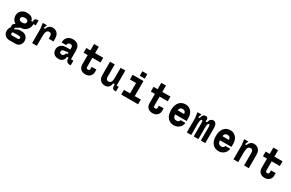

<svg xmlns="http://www.w3.org/2000/svg" viewBox="225 -2479 6750 4451"><g transform="rotate(30 3600.0 -253.5)"><path d="M54 -364Q54 -417.4 79.7 -460.1Q105.4 -502.8 150.9 -526.9Q196.4 -551 254 -551Q343.2 -551 388.3 -517Q433.4 -483 436 -434H470V-447.2Q470 -489 490 -509.5Q510 -530 557.2 -530H576V-399H519Q510.6 -297.8 463.9 -247.2Q417.2 -196.6 363.9 -183.3Q310.6 -170 254 -170Q196.4 -170 150.9 -195.6Q105.4 -221.2 79.7 -265.7Q54 -310.2 54 -364ZM363 -361Q363 -391.6 338 -408.3Q313 -425 270 -425Q230.6 -425 205.3 -407.8Q180 -390.6 180 -361Q180 -330.4 205.5 -313.2Q231 -296 270 -296Q313 -296 338 -313Q363 -330 363 -361ZM54 45Q54 7.8 71.6 -30.6Q89.2 -69 128.2 -88.2L219.2 4Q199.2 4 189.6 14.5Q180 25 180 42Q180 58.8 189.8 69.4Q199.6 80 218 80H370Q387 80 397.5 69.4Q408 58.8 408 42Q408 25.2 397.5 14.6Q387 4 370 4H94V-143L224.4 -269.2L299 -176.4L184 -106.4V-67L284 -116H377.8Q421.2 -116 456.7 -94.8Q492.2 -73.6 513.1 -36.6Q534 0.4 534 45Q534 114.4 491.5 160.2Q449 206 381.8 206H211Q169 206 133.3 186.9Q97.6 167.8 75.8 131.1Q54 94.4 54 45Z M709 -384 689 -530H802L763.2 -438H803.2Q822.4 -499 862.4 -525.5Q902.4 -552 946 -552Q997.2 -552 1036.4 -528.8Q1075.6 -505.6 1096.8 -463.6Q1118 -421.6 1118 -366V-281H992V-330Q992 -380.4 975.2 -403.2Q958.4 -426 923 -426Q897 -426 877.4 -411.2Q857.8 -396.4 846.4 -361.1Q835 -325.8 835 -267V0H709Z M1741 0H1717Q1664 0 1637 -28.3Q1610 -56.6 1610 -100V-128H1570Q1562.6 -62.4 1524.3 -25.2Q1486 12 1424 12Q1336 12 1292.5 -31.5Q1249 -75 1249 -150Q1249 -194.2 1270.8 -231.3Q1292.6 -268.4 1336.6 -290.7Q1380.6 -313 1444 -313H1550V-363Q1550 -395.6 1534.2 -410.8Q1518.4 -426 1488.6 -426Q1452.4 -426 1435.2 -407.4Q1418 -388.8 1418 -355H1292Q1292 -450.4 1348.2 -501.2Q1404.4 -552 1494 -552Q1579.2 -552 1627.6 -502.3Q1676 -452.6 1676 -355V-126H1741ZM1509 -183.8 1550 -198V-233.8L1432.8 -218.2Q1402.8 -213.8 1388 -197.4Q1373.2 -181 1375 -157.8Q1377.4 -131.2 1396.2 -119.9Q1415 -108.6 1444.4 -112.2Q1471.4 -115.2 1485.2 -133.4Q1499 -151.6 1509 -183.8Z M2306 -214V-154Q2306 -77 2259.3 -32.5Q2212.6 12 2135 12Q2056.8 12 2009.9 -32.5Q1963 -77 1963 -154V-404H1854V-530H1963V-700H2089V-530H2306V-404H2089V-167.2Q2089 -139.2 2099.2 -126.9Q2109.4 -114.6 2135 -114.6Q2160.2 -114.6 2170.1 -126.9Q2180 -139.2 2180 -167.2V-214Z M2489 -174V-530H2615V-199.2Q2615 -159.6 2631.8 -136.8Q2648.6 -114 2686.4 -114Q2713.2 -114 2732.4 -128.2Q2751.6 -142.4 2761.8 -174.9Q2772 -207.4 2772 -260.8V-530H2898V-126H2953V0H2929Q2877.6 0 2858.9 -30.5Q2840.2 -61 2842.6 -108L2843.6 -131H2803.6Q2792 -52.6 2753 -20.3Q2714 12 2661 12Q2612.2 12 2573.3 -8.8Q2534.4 -29.6 2511.7 -71.3Q2489 -113 2489 -174Z M3258.2 -126V-404H3094V-530H3384.2V-126H3546V0H3094V-126ZM3381.4 -712.9V-593H3248.2V-712.9Z M4106 -214V-154Q4106 -77 4059.3 -32.5Q4012.6 12 3935 12Q3856.8 12 3809.9 -32.5Q3763 -77 3763 -154V-404H3654V-530H3763V-700H3889V-530H4106V-404H3889V-167.2Q3889 -139.2 3899.2 -126.9Q3909.4 -114.6 3935 -114.6Q3960.2 -114.6 3970.1 -126.9Q3980 -139.2 3980 -167.2V-214Z M4274 -269Q4274 -359.4 4303.5 -422.7Q4333 -486 4385.2 -518Q4437.4 -550 4505 -550Q4566.6 -550 4614.1 -518.5Q4661.6 -487 4687.8 -434.4Q4714 -381.8 4714 -321V-227H4406Q4406.6 -192.6 4417.5 -167.7Q4428.4 -142.8 4448.5 -129.4Q4468.6 -116 4496.8 -116Q4535.6 -116 4555.2 -130.4Q4574.8 -144.8 4581.8 -175H4712Q4704 -114.4 4672.2 -72.7Q4640.4 -31 4595.7 -10.5Q4551 10 4505 10Q4399 10 4336.5 -62Q4274 -134 4274 -269ZM4498 -424Q4457.6 -424 4435.6 -402.2Q4413.6 -380.4 4408 -338H4582Q4579.4 -380.4 4558.7 -402.2Q4538 -424 4498 -424Z M4938 -530 4898.8 -438H4939.4Q4953.2 -502 4980.9 -527Q5008.6 -552 5042 -552Q5079.6 -552 5095.4 -522.7Q5111.2 -493.4 5098.4 -438H5138.4Q5150.8 -501 5182.2 -526.5Q5213.6 -552 5245 -552Q5291.2 -552 5317.6 -513.1Q5344 -474.2 5344 -393V0H5225.8V-349.2Q5225.8 -372.4 5223.8 -390.2Q5221.8 -408 5216.4 -417Q5211 -426 5200.8 -426Q5186.8 -426 5177.5 -413.1Q5168.2 -400.2 5163.8 -373.9Q5159.4 -347.6 5159.4 -306.8V0H5034.6V-349.2V-361.2Q5033.8 -394.6 5029.2 -410.3Q5024.6 -426 5011.8 -426Q4997.8 -426 4988.2 -413.1Q4978.6 -400.2 4973.4 -373.6Q4968.2 -347 4968.2 -306.8V0H4850V-384L4830 -530Z M5474 -269Q5474 -359.4 5503.5 -422.7Q5533 -486 5585.2 -518Q5637.4 -550 5705 -550Q5766.6 -550 5814.1 -518.5Q5861.6 -487 5887.8 -434.4Q5914 -381.8 5914 -321V-227H5606Q5606.6 -192.6 5617.5 -167.7Q5628.4 -142.8 5648.5 -129.4Q5668.6 -116 5696.8 -116Q5735.6 -116 5755.2 -130.4Q5774.8 -144.8 5781.8 -175H5912Q5904 -114.4 5872.2 -72.7Q5840.4 -31 5795.7 -10.5Q5751 10 5705 10Q5599 10 5536.5 -62Q5474 -134 5474 -269ZM5698 -424Q5657.6 -424 5635.6 -402.2Q5613.6 -380.4 5608 -338H5782Q5779.4 -380.4 5758.7 -402.2Q5738 -424 5698 -424Z M6192 -530 6152.6 -438H6192.6Q6214 -495 6250.8 -523.5Q6287.6 -552 6336 -552Q6384.8 -552 6423.7 -530.6Q6462.6 -509.2 6485.3 -466Q6508 -422.8 6508 -360V0H6382V-326.4Q6382 -373.8 6367 -399.9Q6352 -426 6314.8 -426Q6287 -426 6267.4 -411.2Q6247.8 -396.4 6236.4 -359.3Q6225 -322.2 6225 -257.4V0H6099V-378L6079 -530Z M7106 -214V-154Q7106 -77 7059.3 -32.5Q7012.6 12 6935 12Q6856.8 12 6809.9 -32.5Q6763 -77 6763 -154V-404H6654V-530H6763V-700H6889V-530H7106V-404H6889V-167.2Q6889 -139.2 6899.2 -126.9Q6909.4 -114.6 6935 -114.6Q6960.2 -114.6 6970.1 -126.9Q6980 -139.2 6980 -167.2V-214Z"/></g></svg>

Font: Fliege Mono Thin
Style: Regular
Weight: 100
Version: Version 0.020;Glyphs 3.3 (3306)